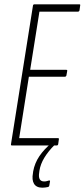

<svg xmlns="http://www.w3.org/2000/svg" viewBox="-20 -675 392 891"><path d="M35 0Q30 0 31 -6L133 -649Q134 -655 140 -655H348Q354 -655 352 -649L349 -627Q347 -621 342 -621H163L120 -351H287Q293 -351 292 -346L288 -324Q286 -319 281 -319H114L69 -34H249Q255 -34 253 -27L250 -6Q249 0 243 0ZM177 196Q149 196 138 178Q127 160 133 128L134 120Q141 82 162.5 50Q184 18 219 -11L233 -2Q204 27 186 56.5Q168 86 163 117L162 125Q155 167 185 167Q192 167 197 165.5Q202 164 206 163Q209 162 211 163Q213 164 212 167L209 185Q208 192 202 193Q197 194 190.5 195Q184 196 177 196Z"/></svg>

Font: Sofia Sans Extra Condensed ExtraLight
Style: Italic
Weight: 250
Italic angle: -9°
Version: Version 4.100